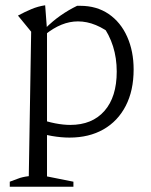

<svg xmlns="http://www.w3.org/2000/svg" viewBox="-20 -513 570 727"><path d="M243 8Q212 8 177 2Q142 -4 104 -17L121 -65Q158 -52 189 -46Q220 -40 246 -40Q329 -40 375.5 -93Q422 -146 422 -242Q422 -293 408 -337.5Q394 -382 366 -420L411 -376Q343 -432 275 -432Q213 -432 151 -382L150 -404Q179 -433 209 -454Q239 -475 272 -491Q275 -491 278.5 -491Q282 -491 284 -491Q346 -491 391.5 -460Q437 -429 461.5 -374Q486 -319 486 -250Q486 -170 456 -112Q426 -54 371.5 -23Q317 8 243 8ZM17 194V175Q32 170 48 163.5Q64 157 89 154L98 -393L48 -454Q74 -468 99 -478.5Q124 -489 151 -493L158 -400V155L258 175V194Z"/></svg>

Font: Piazzolla 24pt Light
Style: Regular
Weight: 300
Designer: Juan Pablo del Peral
Foundry: Huerta Tipografica
Version: Version 2.005